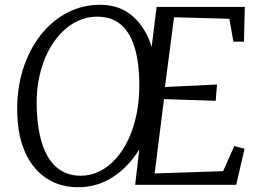

<svg xmlns="http://www.w3.org/2000/svg" viewBox="-20 -772 1082 802"><path d="M544.5 0 562 -148.5Q518 -76 452.2 -33Q386.5 10 306 10Q249 10 202.5 -11.5Q156 -33 122.8 -73.8Q89.5 -114.5 71.2 -172.5Q53 -230.5 52 -303.5Q50 -400.5 76 -482.5Q102 -564.5 149.5 -625Q197 -685.5 260.5 -718.8Q324 -752 397.5 -752Q481.5 -752 535.8 -703Q590 -654 613.5 -575.5L634 -743H1002.5L999 -598H955L938 -693.5L707 -700L669 -408.5L886.5 -419L881 -351L665 -358L626 -47.5L912 -57L958.5 -162L1001.5 -150.5L966.5 0ZM317 -38Q359.5 -38 397.2 -57Q435 -76 465.5 -110.8Q496 -145.5 518 -193.5Q540 -241.5 551.5 -300.5Q563 -359.5 562 -426Q561 -495 549.5 -546.8Q538 -598.5 516 -633.2Q494 -668 461.5 -685.2Q429 -702.5 385.5 -702.5Q343 -702.5 304.8 -684.5Q266.5 -666.5 234.8 -633.5Q203 -600.5 180 -555Q157 -509.5 144.8 -454.2Q132.5 -399 133 -337Q134 -268 145.2 -213Q156.5 -158 179 -119Q201.5 -80 235.8 -59Q270 -38 317 -38Z"/></svg>

Font: Merriweather 7pt Light
Style: Italic
Weight: 300
Italic angle: -7.8°
Designer: Eben Sorkin
Foundry: Eben Sorkin
Version: Version 2.200;gftools[0.9.31]